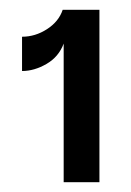

<svg xmlns="http://www.w3.org/2000/svg" viewBox="-20 -713 268 392"><path d="M110 -341V-624Q100 -597 75 -582.5Q50 -568 25 -568V-638Q52 -638 76 -653.5Q100 -669 108 -693H183V-341Z"/></svg>

Font: Parkinsans
Style: Regular
Weight: 400
Designer: Red Stone, Indian Type Foundry
Foundry: Indian Type Foundry
Version: Version 1.000